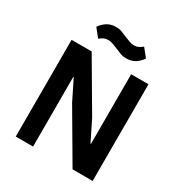

<svg xmlns="http://www.w3.org/2000/svg" viewBox="-206 -1053 1131 1200"><g transform="rotate(30 359.5 -453.5)"><path d="M434 -768Q411 -768 392.5 -775Q374 -782 356 -790Q333 -800 315.5 -806Q298 -812 281 -812Q264 -812 251 -806Q238 -800 222 -787L175 -846Q192 -872 219 -889.5Q246 -907 284 -907Q307 -907 325.5 -900Q344 -893 362 -885Q385 -875 402.5 -869Q420 -863 437 -863Q454 -863 467 -869Q480 -875 496 -888L543 -829Q526 -803 499 -785.5Q472 -768 434 -768ZM282 -358 210 -503H207V0H82V-698H227L437 -340L509 -195H512V-698H637V0H492Z"/></g></svg>

Font: IBM Plex Sans Hebrew SemiBold
Style: Regular
Weight: 600
Designer: Mike Abbink, Paul van der Laan, Pieter van Rosmalen, Yanek Iontef
Foundry: Bold Monday
Version: Version 1.2